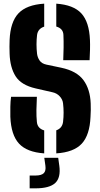

<svg xmlns="http://www.w3.org/2000/svg" viewBox="-20 -829 548 1049"><path d="M287.5 9V-117Q320 -128.5 324.5 -163Q330.5 -213.5 324.5 -264Q322.5 -285 306.5 -302.5Q290.5 -320 266.5 -325L174.5 -346Q96 -364 65.5 -412Q35 -460 32.5 -535Q31 -575.5 32.5 -610Q36.5 -709 80.8 -756Q125 -803 221.5 -809V-683.5Q187 -672 182.5 -638Q176.5 -586.5 182.5 -535Q185 -515 196.5 -498.2Q208 -481.5 233.5 -476L314.5 -459Q399.5 -441 436 -391.2Q472.5 -341.5 475.5 -264Q476.5 -247 476 -227.8Q475.5 -208.5 474.5 -191Q470.5 -91.5 426.8 -44.2Q383 3 287.5 9ZM325.5 -500Q327 -534.5 327.5 -569Q328 -603.5 326.5 -638Q325.5 -673 287.5 -684V-809Q381.5 -802.5 424.5 -755.8Q467.5 -709 471.5 -610Q472.5 -588.5 471.8 -557.5Q471 -526.5 469.5 -500ZM221.5 9Q127 2.5 83.8 -44.5Q40.5 -91.5 36.5 -191Q36 -215 36.5 -245.5Q37 -276 40.5 -300H181.5Q179.5 -263.5 179 -228Q178.5 -192.5 181.5 -163Q184.5 -127.5 221.5 -116.5ZM142 200V130H174Q205.5 130 218.8 117.5Q232 105 228 76L222 33H298L304 76Q313 142 281.5 171Q250 200 174 200Z"/></svg>

Font: Big Shoulders Stencil Text Black
Style: Regular
Weight: 900
Designer: Patric King
Foundry: XO Type Co
Version: Version 1.000